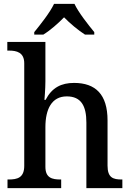

<svg xmlns="http://www.w3.org/2000/svg" viewBox="-20 -978 684 998"><path d="M158 -798H205C241 -820 283 -857 313 -888C343 -857 387 -820 422 -798H470V-811C439 -849 388 -913 367 -958H261C240 -913 189 -849 158 -811ZM19 0H298V-45H295C251 -45 216 -53 216 -111V-317C216 -411 249 -477 327 -477C402 -477 429 -427 429 -341V0H616V-45H613C568 -45 539 -54 539 -117V-352C539 -488 476 -547 365 -547C299 -547 250 -523 217 -459H211C211 -459 216 -515 216 -555V-760H18V-715H27C66 -715 106 -706 106 -649V-116C106 -54 70 -45 25 -45H19Z"/></svg>

Font: Noto Serif Thai Medium
Style: Regular
Weight: 500
Designer: Monotype Design Team
Foundry: Monotype Imaging Inc.
Version: Version 1.901;PS 001.901;hotconv 1.0.88;makeotf.lib2.5.64775